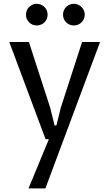

<svg xmlns="http://www.w3.org/2000/svg" viewBox="-20 -741 582 1022"><path d="M29.3 -517.6H133.8L247.1 -168L270.5 -73.2H280.3L303.7 -168L417 -517.6H512.7L221.7 261.7H131.8L240.2 0H222.7ZM118.2 -662.6Q118.2 -674.8 122.6 -685.3Q127 -695.8 134.8 -703.6Q142.6 -711.4 153.1 -716.1Q163.6 -720.7 175.3 -720.7Q187.5 -720.7 198.2 -716.1Q209 -711.4 216.8 -703.6Q224.6 -695.8 229 -685.3Q233.4 -674.8 233.4 -662.6Q233.4 -650.9 229 -640.4Q224.6 -629.9 216.8 -622.1Q209 -614.3 198.2 -609.9Q187.5 -605.5 175.3 -605.5Q163.6 -605.5 153.1 -609.9Q142.6 -614.3 134.8 -622.1Q127 -629.9 122.6 -640.4Q118.2 -650.9 118.2 -662.6ZM315.4 -662.6Q315.4 -674.8 319.8 -685.3Q324.2 -695.8 332 -703.6Q339.8 -711.4 350.3 -716.1Q360.8 -720.7 373 -720.7Q385.3 -720.7 395.8 -716.1Q406.2 -711.4 414.1 -703.6Q421.9 -695.8 426.5 -685.3Q431.2 -674.8 431.2 -662.6Q431.2 -650.9 426.5 -640.4Q421.9 -629.9 414.1 -622.1Q406.2 -614.3 395.8 -609.9Q385.3 -605.5 373 -605.5Q360.8 -605.5 350.3 -609.9Q339.8 -614.3 332 -622.1Q324.2 -629.9 319.8 -640.4Q315.4 -650.9 315.4 -662.6Z"/></svg>

Font: Proza Libre
Style: Regular
Weight: 400
Designer: Jasper de Waard
Foundry: Jasper de Waard
Version: Version 1.000; ttfautohint (v1.4.1.8-43bc)